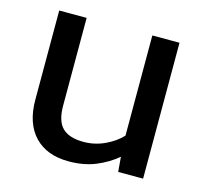

<svg xmlns="http://www.w3.org/2000/svg" viewBox="-85 -633 776 737"><g transform="rotate(15 302.5 -265.0)"><path d="M247 10Q160 10 111.5 -41Q63 -92 63 -186V-540H172V-191Q172 -130 199 -103.5Q226 -77 283 -77Q327 -77 367 -95.5Q407 -114 433 -142V-540H541V0H442L437 -59Q400 -28 353.5 -9Q307 10 247 10Z"/></g></svg>

Font: Kanit
Style: Regular
Weight: 400
Designer: Katatrad Team
Foundry: CadsonDemak
Version: Version 2.000; ttfautohint (v1.8.3)